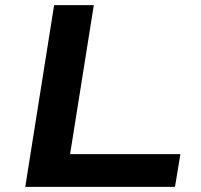

<svg xmlns="http://www.w3.org/2000/svg" viewBox="-20 -725 778 745"><path d="M78 0 190 -705H344L252 -127H680L659 0Z"/></svg>

Font: Nunito Sans 7pt Expanded
Style: Bold Italic
Weight: 700
Width: 7
Italic angle: -9°
Designer: Vernon Adams
Foundry: Vernon Adams
Version: Version 3.101;gftools[0.9.27]